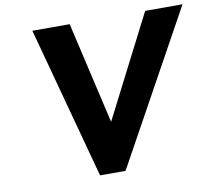

<svg xmlns="http://www.w3.org/2000/svg" viewBox="-87 -912 1135 1020"><g transform="rotate(-10 480.5 -402.5)"><path d="M508 7 511 4 961 -812H761L758 -809L479 -263L353 -809L351 -812H151L371 4L373 7Z"/></g></svg>

Font: Hussar Woodtype
Style: SeBdObl
Weight: 900
Foundry: Cannot Into Space Fonts
Version: Version 1.07